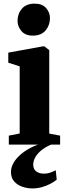

<svg xmlns="http://www.w3.org/2000/svg" viewBox="-20 -812 372 1078"><path d="M29.5 0V-50.5L90.5 -62.5V-439.5L26.5 -460V-516.5L222 -552H229L256.5 -530.5V-62L317.5 -50.5V0ZM163.5 -612Q122 -612 100.2 -637.8Q78.5 -663.5 78.5 -695Q78.5 -735 103 -763.2Q127.5 -791.5 174.5 -791.5H175.5Q217 -791.5 238.8 -766.8Q260.5 -742 260.5 -710Q260.5 -670.5 236 -641.2Q211.5 -612 164.5 -612ZM162.5 246Q133.5 246 105.5 236.5Q77.5 227 59.5 206.5Q41.5 186 41.5 154Q41.5 132 52.2 109.8Q63 87.5 83.5 67Q104 46.5 132.2 29Q160.5 11.5 196 -1L224.5 -5L269 -1Q233 14 210.2 33.5Q187.5 53 177 73.2Q166.5 93.5 166.5 112Q166.5 137.5 183.2 150.2Q200 163 227 163Q247 163 262.5 157.2Q278 151.5 293 144L298.5 196.5Q285 208 263.5 219.5Q242 231 216 238.5Q190 246 162.5 246Z"/></svg>

Font: Merriweather 60pt Black
Style: Regular
Weight: 900
Version: Version 2.100